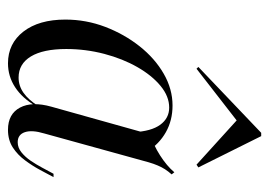

<svg xmlns="http://www.w3.org/2000/svg" viewBox="-122 -580 713 510"><g transform="rotate(90 235.0 -324.5)"><path d="M147.6 11.3Q95.2 11.3 63.3 -29.8Q31.5 -71 31.5 -141.1Q31.5 -196 50.8 -246.8Q70.2 -297.6 102.4 -338.3Q134.7 -379 175.4 -402.4Q216.1 -425.8 259.7 -425.8Q299.2 -425.8 330.6 -408.1Q362.1 -390.3 382.3 -358.1L330.6 -322.6Q328.2 -369.4 310.9 -393.1Q293.5 -416.9 265.3 -416.9Q235.5 -416.9 207.7 -394Q179.8 -371 157.7 -332.3Q135.5 -293.5 122.6 -244.4Q109.7 -195.2 109.7 -143.5Q109.7 -82.3 129.4 -49.6Q149.2 -16.9 185.5 -16.9Q207.3 -16.9 225.8 -29.8Q244.4 -42.7 261.3 -69.4V-62.9Q240.3 -26.6 211.3 -7.7Q182.3 11.3 147.6 11.3ZM324.2 11.3Q282.3 11.3 265.3 -20.6Q248.4 -52.4 262.9 -104L336.3 -366.1Q364.5 -375 392.3 -392.7Q420.2 -410.5 437.1 -430.6L442.7 -423.4Q434.7 -414.5 429 -405.6Q423.4 -396.8 419 -386.3Q414.5 -375.8 410.5 -362.1L333.9 -84.7Q324.2 -52.4 330.6 -33.5Q337.1 -14.5 357.3 -14.5Q371.8 -14.5 384.3 -24.6Q396.8 -34.7 406.9 -49.6Q416.9 -64.5 425 -79.8L441.1 -109.7H450L430.6 -73.4Q420.2 -54 405.6 -34.3Q391.1 -14.5 371.4 -1.6Q351.6 11.3 324.2 11.3ZM162.1 -489.5 157.3 -494.4 332.3 -661.3H341.1L424.2 -494.4L416.9 -489.5L287.9 -606.5L310.5 -604.8Z"/></g></svg>

Font: Playfair 144pt
Style: Italic
Weight: 400
Italic angle: -15.6°
Designer: Claus Eggers Sørensen
Foundry: Claus Eggers Sørensen
Version: Version 2.001;gftools[0.9.30]